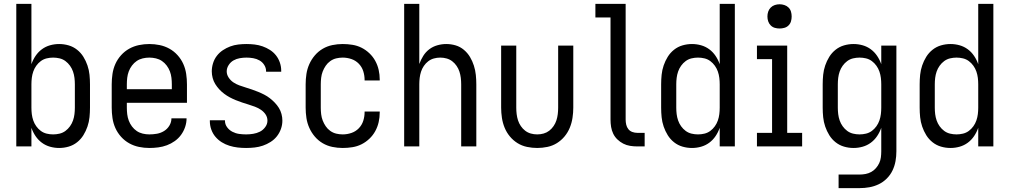

<svg xmlns="http://www.w3.org/2000/svg" viewBox="-20 -755 5206 990"><path d="M285 8Q261 8 238 1.5Q215 -5 196 -19Q177 -33 163.5 -53Q150 -73 142 -96V0H64V-735H142V-424Q150 -447 163.5 -467Q177 -487 196 -501Q215 -515 238 -521.5Q261 -528 285 -528Q310 -528 334 -521Q358 -514 377.5 -498.5Q397 -483 410 -462Q423 -441 431 -417.5Q439 -394 441.5 -369.5Q444 -345 444 -320V-200Q444 -175 441.5 -150.5Q439 -126 431 -102.5Q423 -79 410 -58Q397 -37 377.5 -21.5Q358 -6 334 1Q310 8 285 8ZM254 -62Q271 -62 287.5 -66Q304 -70 317.5 -80Q331 -90 341 -104Q351 -118 356.5 -134Q362 -150 364 -166.5Q366 -183 366 -200V-320Q366 -337 364 -353.5Q362 -370 356.5 -386Q351 -402 341 -416Q331 -430 317.5 -440Q304 -450 287.5 -454Q271 -458 254 -458Q237 -458 220.5 -454Q204 -450 190.5 -440Q177 -430 167 -416Q157 -402 151.5 -386Q146 -370 144 -353.5Q142 -337 142 -320V-200Q142 -183 144 -166.5Q146 -150 151.5 -134Q157 -118 167 -104Q177 -90 190.5 -80Q204 -70 220.5 -66Q237 -62 254 -62Z M750 8Q723 8 696.5 2.5Q670 -3 646.5 -16Q623 -29 604.5 -49.5Q586 -70 575 -94.5Q564 -119 560 -146Q556 -173 556 -200V-320Q556 -347 560 -374Q564 -401 575 -425.5Q586 -450 604.5 -470.5Q623 -491 646.5 -504Q670 -517 696.5 -522.5Q723 -528 750 -528Q777 -528 803.5 -522.5Q830 -517 853.5 -504Q877 -491 895.5 -470.5Q914 -450 925 -425.5Q936 -401 940 -374Q944 -347 944 -320V-225H634V-200Q634 -183 636 -166Q638 -149 644 -133Q650 -117 660.5 -103Q671 -89 685 -79.5Q699 -70 716 -66Q733 -62 750 -62Q770 -62 789.5 -65.5Q809 -69 826 -79.5Q843 -90 853.5 -107.5Q864 -125 864 -145H942Q942 -122 934.5 -100Q927 -78 913.5 -59.5Q900 -41 881 -27.5Q862 -14 840.5 -6Q819 2 796 5Q773 8 750 8ZM866 -295V-320Q866 -337 864 -354Q862 -371 856 -387Q850 -403 839.5 -417Q829 -431 815 -440.5Q801 -450 784 -454Q767 -458 750 -458Q733 -458 716 -454Q699 -450 685 -440.5Q671 -431 660.5 -417Q650 -403 644 -387Q638 -371 636 -354Q634 -337 634 -320V-295Z M1249 8Q1227 8 1205.5 5.5Q1184 3 1163 -3.5Q1142 -10 1123.5 -21.5Q1105 -33 1091 -49.5Q1077 -66 1069.5 -87Q1062 -108 1062 -130V-135H1140V-132Q1140 -114 1151 -99Q1162 -84 1178.5 -75.5Q1195 -67 1213 -64.5Q1231 -62 1249 -62Q1267 -62 1285.5 -65Q1304 -68 1320 -76Q1336 -84 1347.5 -99.5Q1359 -115 1359 -133Q1359 -151 1349 -165.5Q1339 -180 1324.5 -189.5Q1310 -199 1294 -205Q1278 -211 1261.5 -216Q1245 -221 1228.5 -226.5Q1212 -232 1196 -238.5Q1180 -245 1165 -253Q1150 -261 1136 -271.5Q1122 -282 1110.5 -294.5Q1099 -307 1090 -321.5Q1081 -336 1076.5 -353Q1072 -370 1072 -387Q1072 -408 1078.5 -429Q1085 -450 1098 -467Q1111 -484 1129 -496Q1147 -508 1167 -515.5Q1187 -523 1208.5 -525.5Q1230 -528 1251 -528Q1272 -528 1293 -525.5Q1314 -523 1334 -516Q1354 -509 1372 -497.5Q1390 -486 1403 -469.5Q1416 -453 1423 -432.5Q1430 -412 1430 -391V-385H1352V-388Q1352 -405 1342.5 -420Q1333 -435 1318 -443.5Q1303 -452 1285.5 -455Q1268 -458 1251 -458Q1234 -458 1216.5 -455Q1199 -452 1184 -443.5Q1169 -435 1159 -419.5Q1149 -404 1149 -387Q1149 -370 1159 -355Q1169 -340 1183 -330.5Q1197 -321 1213.5 -315Q1230 -309 1246.5 -304Q1263 -299 1279 -293.5Q1295 -288 1311 -281.5Q1327 -275 1342.5 -267Q1358 -259 1371.5 -248.5Q1385 -238 1397 -225.5Q1409 -213 1418 -198.5Q1427 -184 1431.5 -167Q1436 -150 1436 -133Q1436 -111 1428.5 -90Q1421 -69 1407.5 -52Q1394 -35 1375 -23Q1356 -11 1335.5 -4Q1315 3 1293 5.5Q1271 8 1249 8Z M1747 8Q1720 8 1693.5 2.5Q1667 -3 1644 -16.5Q1621 -30 1603.5 -50.5Q1586 -71 1575 -95.5Q1564 -120 1560 -146.5Q1556 -173 1556 -200V-320Q1556 -347 1560 -373.5Q1564 -400 1575 -424.5Q1586 -449 1603.5 -469.5Q1621 -490 1644 -503.5Q1667 -517 1693.5 -522.5Q1720 -528 1747 -528Q1772 -528 1797 -524Q1822 -520 1844 -509Q1866 -498 1884.5 -480.5Q1903 -463 1915 -441Q1927 -419 1932.5 -394.5Q1938 -370 1938 -345V-340H1860V-343Q1860 -366 1853 -388Q1846 -410 1830 -426.5Q1814 -443 1792 -450.5Q1770 -458 1747 -458Q1730 -458 1713.5 -454Q1697 -450 1683 -440Q1669 -430 1659.5 -416Q1650 -402 1644 -386.5Q1638 -371 1636 -354Q1634 -337 1634 -320V-200Q1634 -183 1636 -166Q1638 -149 1644 -133.5Q1650 -118 1659.5 -104Q1669 -90 1683 -80Q1697 -70 1713.5 -66Q1730 -62 1747 -62Q1770 -62 1792 -69.5Q1814 -77 1830 -93.5Q1846 -110 1853 -132Q1860 -154 1860 -177V-180H1938V-175Q1938 -150 1932.5 -125.5Q1927 -101 1915 -79Q1903 -57 1884.5 -39.5Q1866 -22 1844 -11Q1822 0 1797 4Q1772 8 1747 8Z M2064 0V-735H2142V-425Q2150 -447 2162.5 -467Q2175 -487 2193.5 -501Q2212 -515 2235 -521.5Q2258 -528 2281 -528Q2306 -528 2329.5 -521Q2353 -514 2372 -498Q2391 -482 2403.5 -461Q2416 -440 2423.5 -416.5Q2431 -393 2433.5 -368.5Q2436 -344 2436 -320V0H2358V-320Q2358 -337 2356 -353.5Q2354 -370 2349 -385.5Q2344 -401 2334.5 -415Q2325 -429 2312 -439Q2299 -449 2283 -453.5Q2267 -458 2250 -458Q2233 -458 2217 -453.5Q2201 -449 2188 -439Q2175 -429 2165.5 -415Q2156 -401 2151 -385.5Q2146 -370 2144 -353.5Q2142 -337 2142 -320V0Z M2750 8Q2724 8 2697.5 2.5Q2671 -3 2648.5 -17Q2626 -31 2609 -51.5Q2592 -72 2582 -96.5Q2572 -121 2568 -147.5Q2564 -174 2564 -200V-520H2642V-200Q2642 -183 2644 -166.5Q2646 -150 2651 -134.5Q2656 -119 2665.5 -105Q2675 -91 2688 -81Q2701 -71 2717 -66.5Q2733 -62 2750 -62Q2767 -62 2783 -66.5Q2799 -71 2812 -81Q2825 -91 2834.5 -105Q2844 -119 2849 -134.5Q2854 -150 2856 -166.5Q2858 -183 2858 -200V-520H2936V-200Q2936 -174 2932 -147.5Q2928 -121 2918 -96.5Q2908 -72 2891 -51.5Q2874 -31 2851.5 -17Q2829 -3 2802.5 2.5Q2776 8 2750 8Z M3304 0H3266Q3247 0 3228.5 -3Q3210 -6 3193.5 -14.5Q3177 -23 3163.5 -36Q3150 -49 3142 -65.5Q3134 -82 3131 -100.5Q3128 -119 3128 -138V-665H3050V-735H3206V-138Q3206 -125 3209 -112Q3212 -99 3220 -89Q3228 -79 3240.5 -74.5Q3253 -70 3266 -70H3304Z M3548 8Q3523 8 3499 1Q3475 -6 3455.5 -21.5Q3436 -37 3423 -58Q3410 -79 3402 -102.5Q3394 -126 3391.5 -150.5Q3389 -175 3389 -200V-320Q3389 -345 3391.5 -369.5Q3394 -394 3402 -417.5Q3410 -441 3423 -462Q3436 -483 3455.5 -498.5Q3475 -514 3499 -521Q3523 -528 3548 -528Q3572 -528 3595 -521.5Q3618 -515 3637 -501Q3656 -487 3669.5 -467Q3683 -447 3691 -424V-735H3769V0H3691V-96Q3683 -73 3669.5 -53Q3656 -33 3637 -19Q3618 -5 3595 1.5Q3572 8 3548 8ZM3579 -62Q3596 -62 3612.5 -66Q3629 -70 3642.5 -80Q3656 -90 3666 -104Q3676 -118 3681.5 -134Q3687 -150 3689 -166.5Q3691 -183 3691 -200V-320Q3691 -337 3689 -353.5Q3687 -370 3681.5 -386Q3676 -402 3666 -416Q3656 -430 3642.5 -440Q3629 -450 3612.5 -454Q3596 -458 3579 -458Q3562 -458 3545.5 -454Q3529 -450 3515.5 -440Q3502 -430 3492 -416Q3482 -402 3476.5 -386Q3471 -370 3469 -353.5Q3467 -337 3467 -320V-200Q3467 -183 3469 -166.5Q3471 -150 3476.5 -134Q3482 -118 3492 -104Q3502 -90 3515.5 -80Q3529 -70 3545.5 -66Q3562 -62 3579 -62Z M3883 0V-70H3961V-450H3883V-520H4039V-70H4116V0ZM4000 -608Q3987 -608 3975 -611.5Q3963 -615 3954 -624Q3945 -633 3941 -645Q3937 -657 3937 -670Q3937 -683 3941 -695Q3945 -707 3954 -716Q3963 -725 3975 -729Q3987 -733 4000 -733Q4012 -733 4024.5 -729Q4037 -725 4046 -716Q4055 -707 4058.5 -695Q4062 -683 4062 -670Q4062 -657 4058.5 -645Q4055 -633 4046 -624Q4037 -615 4024.5 -611.5Q4012 -608 4000 -608Z M4304 215V145H4412Q4428 145 4443.5 142Q4459 139 4472.5 131.5Q4486 124 4496.5 112Q4507 100 4513.5 86Q4520 72 4522 56.5Q4524 41 4524 25V-96Q4516 -73 4502.5 -53Q4489 -33 4470 -19Q4451 -5 4428 1.5Q4405 8 4381 8Q4356 8 4332 1Q4308 -6 4288.5 -21.5Q4269 -37 4256 -58Q4243 -79 4235 -102.5Q4227 -126 4224.5 -150.5Q4222 -175 4222 -200V-320Q4222 -345 4224.5 -369.5Q4227 -394 4235 -417.5Q4243 -441 4256 -462Q4269 -483 4288.5 -498.5Q4308 -514 4332 -521Q4356 -528 4381 -528Q4405 -528 4428 -521.5Q4451 -515 4470 -501Q4489 -487 4502.5 -467Q4516 -447 4524 -424V-520H4602V25Q4602 51 4597.5 76Q4593 101 4582 124Q4571 147 4552.5 165.5Q4534 184 4511 195Q4488 206 4463 210.5Q4438 215 4412 215ZM4412 -62Q4429 -62 4445.5 -66Q4462 -70 4475.5 -80Q4489 -90 4499 -104Q4509 -118 4514.5 -134Q4520 -150 4522 -166.5Q4524 -183 4524 -200V-320Q4524 -337 4522 -353.5Q4520 -370 4514.5 -386Q4509 -402 4499 -416Q4489 -430 4475.5 -440Q4462 -450 4445.5 -454Q4429 -458 4412 -458Q4395 -458 4378.5 -454Q4362 -450 4348.5 -440Q4335 -430 4325 -416Q4315 -402 4309.5 -386Q4304 -370 4302 -353.5Q4300 -337 4300 -320V-200Q4300 -183 4302 -166.5Q4304 -150 4309.5 -134Q4315 -118 4325 -104Q4335 -90 4348.5 -80Q4362 -70 4378.5 -66Q4395 -62 4412 -62Z M4881 8Q4856 8 4832 1Q4808 -6 4788.5 -21.5Q4769 -37 4756 -58Q4743 -79 4735 -102.5Q4727 -126 4724.5 -150.5Q4722 -175 4722 -200V-320Q4722 -345 4724.5 -369.5Q4727 -394 4735 -417.5Q4743 -441 4756 -462Q4769 -483 4788.5 -498.5Q4808 -514 4832 -521Q4856 -528 4881 -528Q4905 -528 4928 -521.5Q4951 -515 4970 -501Q4989 -487 5002.5 -467Q5016 -447 5024 -424V-735H5102V0H5024V-96Q5016 -73 5002.5 -53Q4989 -33 4970 -19Q4951 -5 4928 1.5Q4905 8 4881 8ZM4912 -62Q4929 -62 4945.5 -66Q4962 -70 4975.5 -80Q4989 -90 4999 -104Q5009 -118 5014.5 -134Q5020 -150 5022 -166.5Q5024 -183 5024 -200V-320Q5024 -337 5022 -353.5Q5020 -370 5014.5 -386Q5009 -402 4999 -416Q4989 -430 4975.5 -440Q4962 -450 4945.5 -454Q4929 -458 4912 -458Q4895 -458 4878.5 -454Q4862 -450 4848.5 -440Q4835 -430 4825 -416Q4815 -402 4809.5 -386Q4804 -370 4802 -353.5Q4800 -337 4800 -320V-200Q4800 -183 4802 -166.5Q4804 -150 4809.5 -134Q4815 -118 4825 -104Q4835 -90 4848.5 -80Q4862 -70 4878.5 -66Q4895 -62 4912 -62Z"/></svg>

Font: Huly
Style: Regular
Weight: 400
Designer: Belleve Invis
Foundry: Belleve Invis
Version: Version 33.2.5; ttfautohint (v1.8.4)